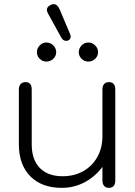

<svg xmlns="http://www.w3.org/2000/svg" viewBox="-20 -896 651 926"><path d="M71 -200V-464Q71 -481 79.5 -490.5Q88 -500 103 -500Q133 -500 133 -464V-200Q133 -126 172 -86Q211 -46 282 -46Q338 -46 381.5 -70.5Q425 -95 449.5 -139Q474 -183 474 -239V-464Q474 -481 482 -490.5Q490 -500 505 -500Q536 -500 536 -464V-26Q536 10 505 10Q490 10 482 0.5Q474 -9 474 -26V-91Q437 -42 386.5 -16Q336 10 278 10Q181 10 126 -46Q71 -102 71 -200ZM299 -699Q285 -699 276 -714L212 -830Q206 -841 206 -849Q206 -863 224 -872Q231 -876 239 -876Q257 -876 268 -850L318 -732Q321 -725 321 -719Q321 -707 309 -701Q306 -699 299 -699ZM158 -644Q158 -663 171.5 -677Q185 -691 204 -691Q223 -691 237 -677Q251 -663 251 -644Q251 -626 237 -612.5Q223 -599 204 -599Q185 -599 171.5 -612.5Q158 -626 158 -644ZM360 -644Q360 -663 373.5 -677Q387 -691 406 -691Q425 -691 439 -677Q453 -663 453 -644Q453 -626 439 -612.5Q425 -599 406 -599Q387 -599 373.5 -612.5Q360 -626 360 -644Z"/></svg>

Font: Kodchasan Light
Style: Regular
Weight: 300
Version: Version 1.000; ttfautohint (v1.6)